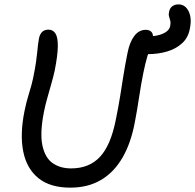

<svg xmlns="http://www.w3.org/2000/svg" viewBox="-20 -849 896 882"><path d="M657.2 -600.2Q631.2 -600.2 621.7 -615.7Q612.2 -631.2 616.2 -651.4Q618.4 -665.8 628.1 -673.7Q637.8 -681.6 652.2 -681.6Q701.2 -681.6 729.4 -694.6Q757.6 -707.6 762 -730.4Q764.6 -744.8 761.9 -754.7Q759.2 -764.6 756.5 -773.8Q753.8 -783 756.6 -794Q759 -810 770.4 -819.4Q781.8 -828.8 800 -828.8Q830.8 -828.8 846.5 -797.2Q862.2 -765.6 852 -716.8Q844.6 -676 816.6 -650.3Q788.6 -624.6 747.5 -612.4Q706.4 -600.2 657.2 -600.2ZM302.8 13Q210.6 13 156.7 -30.4Q102.8 -73.8 86.9 -152.5Q71 -231.2 92.2 -337.2Q100.2 -378.2 113.1 -419.4Q126 -460.6 131.8 -488.4Q141.2 -534 145.3 -563Q149.4 -592 151.1 -610.3Q152.8 -628.6 154.5 -642.9Q156.2 -657.2 159.4 -674.6Q164 -694.2 174.9 -703.5Q185.8 -712.8 202.6 -712.8Q223.8 -712.8 235 -694.8Q246.2 -676.8 245.6 -635.3Q245 -593.8 231 -523.2Q225 -496.4 215.8 -464.1Q206.6 -431.8 197.4 -399.1Q188.2 -366.4 182.2 -336.8Q162.6 -238.2 174.8 -181Q187 -123.8 221.9 -99.6Q256.8 -75.4 306.4 -75.4Q389.6 -75.4 439 -128.2Q488.4 -181 511.6 -297Q524.2 -359 531.9 -406.9Q539.6 -454.8 546.9 -501.7Q554.2 -548.6 566 -606.8Q575.6 -655.8 597 -683.9Q618.4 -712 649.8 -712Q666.8 -712 676.1 -701.9Q685.4 -691.8 681.6 -670.8Q677.6 -653.2 671.4 -635.1Q665.2 -617 656.7 -589.4Q648.2 -561.8 638.2 -512.8Q627.2 -458 618.8 -401.4Q610.4 -344.8 599.2 -286.6Q581.2 -190.6 542.1 -123.8Q503 -57 443.4 -22Q383.8 13 302.8 13Z"/></svg>

Font: Shantell Sans Light
Style: Italic
Weight: 300
Italic angle: -11°
Designer: Stephen Nixon, Anya Danilova, Shantell Martin
Foundry: Arrow Type
Version: Version 1.008;[ac192a2d6]